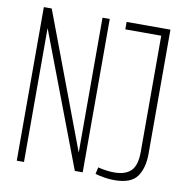

<svg xmlns="http://www.w3.org/2000/svg" viewBox="-80 -777 832 863"><g transform="rotate(10 336.0 -345.5)"><path d="M51 0V-701H87L319 -84V-700H352V0H316L84 -611V0ZM410 -3 417 -34Q436 -29 455.5 -26.5Q475 -24 491 -24Q542 -24 567.5 -49Q593 -74 593 -137V-666H429V-700H629V-133Q629 -69 601.5 -29.5Q574 10 497 10Q477 10 454 6.5Q431 3 410 -3Z"/></g></svg>

Font: Georama Condensed ExtraLight
Style: Regular
Weight: 200
Width: 3
Designer: Jean-Baptiste Levee
Foundry: Production Type
Version: Version 1.000